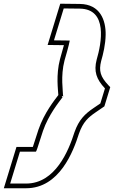

<svg xmlns="http://www.w3.org/2000/svg" viewBox="-137 -789 607 1023"><path d="M234.2 -573 150.5 -574 202.5 -744 288.2 -743C438.5 -741 403.9 -559 378 -471C362 -409 376.2 -367 422.2 -318L397.8 -238L361.1 -213C316.9 -183 283.5 -152 260 -85C229 13 158.2 189 2.2 189H-82.8L-30.8 19H54.2C56.2 19 61.5 5 91.2 -89L91.8 -91C122.4 -179.5 179.4 -247.9 196.2 -270.8C197.4 -270.7 198.1 -271.8 198.5 -273.9C201.5 -278.4 202 -280 198.8 -278.4C199.3 -302.9 184.8 -382.7 206.8 -467L207.1 -468C230.8 -549 235.2 -573 234.2 -573ZM196.2 -270.8C195.2 -270.8 193.7 -271.9 191.8 -274C195 -276.2 197.3 -277.7 198.8 -278.4C198.8 -276.6 198.7 -275.1 198.5 -273.9C197.8 -273 197.1 -272 196.2 -270.8ZM203.5 -548.4C199.3 -532 192.9 -508.6 183.1 -475.2L182.7 -473.8C160.3 -388.1 172.8 -308.2 173.8 -282.5C154.1 -256.3 99.2 -188.8 68 -98.7L67.3 -96.4C51.8 -47.5 42.7 -19.5 38 -6H-49.3L-116.6 214H2.2C179.7 214 253.5 18.2 283.7 -77.1C305.8 -139.5 332.9 -163.6 375.2 -192.3L419.1 -222.3L450.4 -324.6L440.4 -335.1C398.1 -380.2 388.6 -411 402.1 -464.4C412.9 -501.3 425.1 -552.5 425.9 -603.8C427.1 -680 397.7 -766.5 288.4 -768L184 -769.2L116.8 -549.4Z"/></svg>

Font: Nordica Plus
Style: NordicaClassicBkOblOl
Weight: 900
Version: Version 1.01